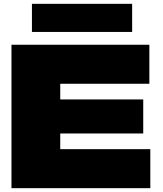

<svg xmlns="http://www.w3.org/2000/svg" viewBox="-20 -984 852 1004"><path d="M729 -464V-286H295V-204H766V0H40V-750H761V-546H295V-464ZM147 -817V-964H671V-817Z"/></svg>

Font: Bounded
Style: Regular
Weight: 900
Designer: Vlad Churkin
Version: Version 1.0